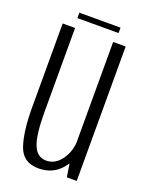

<svg xmlns="http://www.w3.org/2000/svg" viewBox="-129 -728 613 800"><g transform="rotate(20 177.5 -328.0)"><path d="M267 0H311V-596H255.5V-74.5ZM86.5 -596.5H31.5V-223Q31.5 -117.5 52.5 -56Q73.5 5.5 143 5.5Q206 5.5 244.5 -40.5Q283 -86.5 283 -143L256 -163Q256 -112.5 229 -74.2Q202 -36 162 -36Q121 -36 103.8 -79.8Q86.5 -123.5 86.5 -222ZM81.5 -638.5H264V-662.5H81.5Z"/></g></svg>

Font: Anybody Condensed Light
Style: Regular
Weight: 300
Width: 3
Designer: Tyler Finck
Foundry: Etcetera Type Company
Version: Version 1.113;gftools[0.9.25]